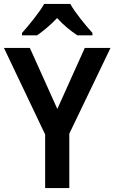

<svg xmlns="http://www.w3.org/2000/svg" viewBox="-20 -958 583 978"><path d="M338 -938H205C181 -895 127 -829 92 -790V-778H169C199 -799 237 -830 271 -866C303 -830 342 -799 374 -778H451V-790C415 -830 363 -893 338 -938ZM272 -403 132 -714H0L210 -273V0H333V-277L543 -714H412Z"/></svg>

Font: Noto Sans Kannada SemiCondensed SemiBold
Style: Regular
Weight: 600
Width: 4
Designer: Jelle Bosma - Monotype Design Team
Foundry: Monotype Imaging Inc.
Version: Version 2.005